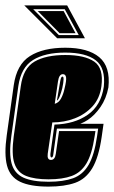

<svg xmlns="http://www.w3.org/2000/svg" viewBox="-27 -681 423 712"><path d="M153 11Q85 11 47.5 -7Q10 -25 -1 -67Q-12 -109 -2 -179L24 -365Q35 -442 84 -473Q133 -504 215 -504Q299 -504 341 -469Q383 -434 375 -357Q367 -315 345.5 -284Q324 -253 298 -236Q292 -232 286 -229Q280 -226 271 -222H357L350 -173Q339 -97 315 -57Q291 -17 251.5 -3Q212 11 153 11ZM153 -7Q208 -7 244 -20Q280 -33 301.5 -69.5Q323 -106 333 -176L337 -204H184L171 -111Q170 -97 164 -97Q159 -97 160 -111L175 -219Q249 -221 298.5 -255.5Q348 -290 358 -360Q365 -429 328 -457.5Q291 -486 215 -486Q140 -486 95.5 -458.5Q51 -431 41 -362L15 -176Q6 -112 16 -75Q26 -38 59.5 -22.5Q93 -7 153 -7ZM153 -16Q102 -16 70 -28.5Q38 -41 26.5 -75Q15 -109 24 -176L50 -361Q59 -428 101 -452.5Q143 -477 215 -477Q287 -477 322.5 -452.5Q358 -428 349 -361Q343 -316 316 -286.5Q289 -257 250 -242Q211 -227 167 -227L150 -111Q147 -88 162 -88Q177 -88 180 -111L192 -195H327L324 -176Q314 -109 293.5 -75Q273 -41 239 -28.5Q205 -16 153 -16ZM176 -296Q191 -300 199.5 -316Q208 -332 212 -351Q220 -383 218 -394.5Q216 -406 206 -406Q192 -406 188 -379ZM184 -308 196 -378Q198 -390 200 -393.5Q202 -397 205 -397Q213 -397 204 -354Q200 -338 194.5 -324Q189 -310 184 -308ZM222 -661 288 -539H185L63 -661ZM265 -551 213 -647H96L191 -551ZM253 -558H194L113 -640H209Z"/></svg>

Font: Alumni Sans Collegiate One
Style: Italic
Weight: 400
Italic angle: -8°
Designer: Robert E. Leuschke
Foundry: Robert E. Leuschke
Version: Version 1.100